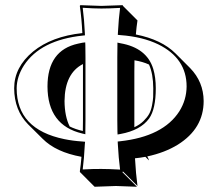

<svg xmlns="http://www.w3.org/2000/svg" viewBox="-20 -668 848 748"><path d="M302.7 -157.7Q303.2 -177.2 303.2 -200.2V-418.5Q232.4 -382.3 231.4 -274.4Q231.9 -214.4 251.5 -175.3Q274.4 -164.1 302.7 -157.7ZM509.3 -533.7Q609.9 -513.7 664.1 -459.5L720.7 -402.8Q772.9 -349.1 773.4 -274.4Q773.4 -167.5 672.9 -104.5Q622.1 -73.2 553.7 -58.6Q560.1 -46.9 560.5 -43L546.4 -57.1Q525.9 -53.2 505.9 -51.3Q509.3 9.3 515.6 56.6L459 0L457 2.9L513.7 59.6Q512.2 59.6 431.6 56.6L348.6 59.6L292 2.9L291 0Q294.9 -26.4 297.4 -57.1Q197.8 -75.2 146 -127.4L89.4 -183.6Q35.6 -238.3 35.2 -324.2Q35.2 -406.2 108.9 -467.3Q181.6 -526.4 300.8 -539.1Q297.9 -597.7 291 -645L293 -647.9Q294.4 -647.9 375 -645L458 -647.9L459 -645L515.6 -588.4Q511.7 -563.5 509.3 -533.7ZM560.5 -416.5Q536.6 -427.7 503.9 -433.1Q503.4 -407.7 503.4 -388.7V-172.4Q524.4 -182.1 539.1 -196.5Q553.7 -210.9 561 -224.1Q568.4 -237.3 572.3 -257.8Q576.2 -278.3 576.7 -290Q577.1 -301.8 577.1 -323.7Q576.7 -380.9 560.5 -416.5ZM449.2 -146 438 -144 437.5 -155.8Q437 -180.7 437 -200.2V-444.8Q437 -465.8 437.5 -490.2V-502L449.2 -499.5Q552.2 -481.4 577.1 -399.4Q586.9 -366.7 586.9 -324.2Q586.9 -243.2 561 -206.5Q527.3 -160.2 449.2 -146ZM312.5 -157.2V-145L300.3 -147.9Q165.5 -179.7 165 -331.1Q165 -472.2 284.2 -498Q293 -500 300.8 -501.5L312 -502.9L312.5 -491.7Q313 -472.2 313 -444.8V-200.2Q313 -176.3 312.5 -157.2ZM301.3 -116.7 311.5 -115.7 310.5 -106Q307.6 -49.8 302.2 -7.8Q346.7 -10.3 375 -9.8Q403.8 -9.8 447.8 -7.3Q441.9 -52.7 439 -107.4L438.5 -116.7L448.2 -117.7Q615.7 -136.2 678.7 -234.4Q706.5 -278.8 707 -331.1Q707 -440.9 596.7 -495.1Q535.2 -524.9 448.7 -531.2L439 -532.2L439.5 -542Q442.4 -596.7 447.8 -637.2Q402.8 -634.8 375 -634.8Q346.7 -634.8 302.2 -637.7Q308.1 -592.8 310.5 -540L311 -530.3L301.8 -529.3Q137.7 -511.7 73.2 -413.1Q45.4 -369.6 44.9 -324.2Q44.9 -164.1 230.5 -126Q263.7 -119.1 301.3 -116.7Z"/></svg>

Font: Linux Biolinum Shadow O
Style: Bold
Weight: 700
Designer: Philipp H. Poll
Foundry: Philipp H. Poll
Version: Version 0.9.2